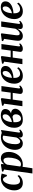

<svg xmlns="http://www.w3.org/2000/svg" viewBox="1993 -2581 842 4868"><g transform="rotate(-90 2414.0 -147.0)"><path d="M208 10.5Q121.5 10.5 71.8 -45.8Q22 -102 21.5 -205Q21 -266.5 40 -326.8Q59 -387 97.2 -436.5Q135.5 -486 193 -515.8Q250.5 -545.5 326 -545.5Q355 -545.5 389.2 -540.5Q423.5 -535.5 447.5 -525.5L412.5 -393.5L381.5 -395Q369.5 -424.5 356.8 -446.8Q344 -469 330.2 -481.2Q316.5 -493.5 301.5 -493.5Q276.5 -493.5 252.2 -473Q228 -452.5 208.8 -414.8Q189.5 -377 178 -325.5Q166.5 -274 167 -212.5Q168 -159.5 179 -126Q190 -92.5 210.2 -76.5Q230.5 -60.5 260 -60.5Q287.5 -60.5 311 -69.5Q334.5 -78.5 353.8 -92.8Q373 -107 388 -124L408.5 -89Q393.5 -67.5 365.8 -44.5Q338 -21.5 298.8 -5.5Q259.5 10.5 208 10.5Z M449.5 254 550 -464.5 495.5 -488.5 501 -517.5 671 -545 692 -531.5 683 -460.5Q698.5 -484 721.5 -503.5Q744.5 -523 773.5 -534.8Q802.5 -546.5 835 -546.5Q886.5 -546.5 922.5 -523Q958.5 -499.5 977.2 -454.5Q996 -409.5 996 -344.5Q996 -290.5 982 -238.8Q968 -187 941 -141.8Q914 -96.5 875 -62.2Q836 -28 785.2 -8.8Q734.5 10.5 673.5 10.5Q660 10.5 645.8 8.5Q631.5 6.5 618.5 4L582 254ZM626.5 -54.5Q636 -46 650 -41Q664 -36 683 -36Q718.5 -36 746 -55Q773.5 -74 793.8 -106.2Q814 -138.5 826.8 -179.5Q839.5 -220.5 845.8 -265.2Q852 -310 852 -352.5Q852 -391 844.8 -419.8Q837.5 -448.5 822.5 -464.2Q807.5 -480 783.5 -480Q760.5 -480 739 -466.2Q717.5 -452.5 700.5 -431.8Q683.5 -411 674 -389.5Z M1488 -96Q1485.5 -75.5 1490.8 -67.5Q1496 -59.5 1506 -59.5Q1515 -59.5 1526 -65.2Q1537 -71 1551 -84L1564 -57Q1555.5 -45.5 1537 -29.5Q1518.5 -13.5 1491.5 -1.5Q1464.5 10.5 1430.5 10.5Q1396 10.5 1378 -8.5Q1360 -27.5 1361 -58.5L1365.5 -89.5Q1352 -65.5 1329.8 -42.5Q1307.5 -19.5 1278 -4.5Q1248.5 10.5 1212 10.5Q1161.5 10.5 1124.8 -13.8Q1088 -38 1068.2 -82Q1048.5 -126 1048.5 -184.5Q1048.5 -239 1062 -291.2Q1075.5 -343.5 1102.2 -389.5Q1129 -435.5 1168.2 -470.5Q1207.5 -505.5 1259 -525.2Q1310.5 -545 1373 -545Q1401 -545 1429 -538.8Q1457 -532.5 1478.5 -523.5L1552.5 -543ZM1410 -483.5Q1402.5 -490.5 1391 -495Q1379.5 -499.5 1364 -499.5Q1326.5 -499.5 1298.2 -480Q1270 -460.5 1249.8 -427.2Q1229.5 -394 1216.8 -352.5Q1204 -311 1198.2 -266.8Q1192.5 -222.5 1192.5 -181.5Q1192.5 -138 1201 -110.5Q1209.5 -83 1225 -70Q1240.5 -57 1260 -57Q1275.5 -57 1290.2 -64.8Q1305 -72.5 1318.5 -85.8Q1332 -99 1343.2 -116.2Q1354.5 -133.5 1362.5 -152.5Z M1812 10.5Q1758.5 10.5 1720 -5.5Q1681.5 -21.5 1656.8 -51Q1632 -80.5 1620.2 -120.2Q1608.5 -160 1608.5 -206.5Q1608.5 -286 1634.5 -349Q1660.5 -412 1705 -456.5Q1749.5 -501 1805.2 -524.2Q1861 -547.5 1920 -547.5Q1979 -547.5 2015.2 -531.8Q2051.5 -516 2068 -491.2Q2084.5 -466.5 2084.5 -438Q2084.5 -407 2072.8 -377.8Q2061 -348.5 2036 -325Q2011 -301.5 1971 -287.5Q2008 -287.5 2034.8 -274Q2061.5 -260.5 2076.2 -236.8Q2091 -213 2091 -182Q2091 -145.5 2072 -111.2Q2053 -77 2017.2 -49.2Q1981.5 -21.5 1929.8 -5.5Q1878 10.5 1812 10.5ZM1837.5 -34.5Q1868 -34.5 1893.2 -51Q1918.5 -67.5 1934 -96.5Q1949.5 -125.5 1950 -163.5Q1950 -192.5 1941 -210.5Q1932 -228.5 1916 -238.2Q1900 -248 1879.5 -251Q1870 -249 1858.8 -246Q1847.5 -243 1835 -240.2Q1822.5 -237.5 1808.5 -235Q1795.5 -232.5 1781 -230.2Q1766.5 -228 1751 -226.5Q1750 -217 1749.5 -206Q1749 -195 1749 -184Q1749 -143.5 1758.2 -109.5Q1767.5 -75.5 1787.2 -55Q1807 -34.5 1837.5 -34.5ZM1752 -266.5Q1770.5 -268.5 1787 -273Q1803.5 -277.5 1818.2 -283.5Q1833 -289.5 1845 -296.5Q1878 -312.5 1901.5 -333Q1925 -353.5 1937.5 -379.2Q1950 -405 1950 -435.5Q1950 -468.5 1937 -484.5Q1924 -500.5 1896.5 -500.5Q1865 -500.5 1840 -481.5Q1815 -462.5 1796.8 -429.8Q1778.5 -397 1767.2 -355Q1756 -313 1752 -266.5Z M2606.5 -93.5Q2604.5 -75 2609.8 -67.2Q2615 -59.5 2623 -59.5Q2631.5 -59.5 2642 -64.8Q2652.5 -70 2668.5 -83.5L2681 -57Q2673 -46 2654.8 -30Q2636.5 -14 2608.8 -1.8Q2581 10.5 2544 10.5Q2521 10.5 2502.2 2.5Q2483.5 -5.5 2473.8 -22.5Q2464 -39.5 2467.5 -66L2492.5 -245.5H2323L2289 0H2155L2218.5 -462.5L2165 -487.5L2170.5 -517L2337 -545L2361.5 -529.5L2330 -297.5H2499.5L2531.5 -532H2666Z M3142.5 -98.5Q3128.5 -78 3098.5 -52.2Q3068.5 -26.5 3024.5 -7.8Q2980.5 11 2924.5 11Q2871.5 11 2833.8 -6.8Q2796 -24.5 2772.2 -55.2Q2748.5 -86 2737.2 -124.2Q2726 -162.5 2726 -203Q2726 -276 2748.8 -338.8Q2771.5 -401.5 2812.5 -448.2Q2853.5 -495 2908.8 -521.5Q2964 -548 3029 -548Q3080 -548 3112.2 -533Q3144.5 -518 3160 -492.2Q3175.5 -466.5 3175.5 -434Q3176.5 -388 3156.5 -354Q3136.5 -320 3103.5 -296Q3070.5 -272 3030.2 -257Q2990 -242 2948.8 -234.5Q2907.5 -227 2872 -226.5Q2870.5 -191.5 2875.5 -161Q2880.5 -130.5 2892.8 -107.5Q2905 -84.5 2925.2 -71.8Q2945.5 -59 2974.5 -59Q3007 -59 3034.2 -69.5Q3061.5 -80 3083.2 -97.2Q3105 -114.5 3121.5 -133.5ZM3000 -500.5Q2971 -500.5 2948.5 -478.5Q2926 -456.5 2910.2 -421.2Q2894.5 -386 2885.2 -345Q2876 -304 2873 -265.5Q2896 -268 2920.5 -276.5Q2945 -285 2967.8 -299.8Q2990.5 -314.5 3008.8 -334.5Q3027 -354.5 3037.5 -379.8Q3048 -405 3047.5 -434.5Q3047 -468.5 3034.5 -484.5Q3022 -500.5 3000 -500.5Z M3672.5 -93.5Q3670.5 -75 3675.8 -67.2Q3681 -59.5 3689 -59.5Q3697.5 -59.5 3708 -64.8Q3718.5 -70 3734.5 -83.5L3747 -57Q3739 -46 3720.8 -30Q3702.5 -14 3674.8 -1.8Q3647 10.5 3610 10.5Q3587 10.5 3568.2 2.5Q3549.5 -5.5 3539.8 -22.5Q3530 -39.5 3533.5 -66L3558.5 -245.5H3389L3355 0H3221L3284.5 -462.5L3231 -487.5L3236.5 -517L3403 -545L3427.5 -529.5L3396 -297.5H3565.5L3597.5 -532H3732Z M3935.5 11Q3902.5 11 3875.2 -1.8Q3848 -14.5 3831.5 -40.5Q3815 -66.5 3814.5 -106Q3814.5 -122 3816.5 -143.5Q3818.5 -165 3821.5 -189.2Q3824.5 -213.5 3828 -237Q3831.5 -260.5 3834.5 -280L3862.5 -463L3805.5 -491.5L3811 -521.5L3982 -545L4003.5 -531L3971.5 -285.5Q3968.5 -265.5 3965.5 -242.5Q3962.5 -219.5 3959.5 -198Q3956.5 -176.5 3954.8 -158.8Q3953 -141 3953 -130Q3953 -108 3957.8 -94.5Q3962.5 -81 3972.5 -74.8Q3982.5 -68.5 3998 -68.5Q4021 -68.5 4043.5 -84.5Q4066 -100.5 4086 -125.5Q4106 -150.5 4120 -178.5L4171 -537.5H4305.5L4242.5 -94.5Q4240.5 -76.5 4245.8 -68Q4251 -59.5 4260.5 -59.5Q4269.5 -59.5 4280.5 -65.5Q4291.5 -71.5 4307 -85L4319.5 -58Q4310.5 -45.5 4291.5 -29.5Q4272.5 -13.5 4245.8 -1.5Q4219 10.5 4186 10.5Q4148.5 10.5 4130.8 -5.8Q4113 -22 4112 -48Q4111.5 -52 4112.2 -60Q4113 -68 4114.2 -78.5Q4115.5 -89 4117 -100Q4118.5 -111 4120 -120.5L4118.5 -121Q4105 -96.5 4087 -72.8Q4069 -49 4046.5 -30.2Q4024 -11.5 3996.2 -0.2Q3968.5 11 3935.5 11Z M4780.5 -98.5Q4766.5 -78 4736.5 -52.2Q4706.5 -26.5 4662.5 -7.8Q4618.5 11 4562.5 11Q4509.5 11 4471.8 -6.8Q4434 -24.5 4410.2 -55.2Q4386.5 -86 4375.2 -124.2Q4364 -162.5 4364 -203Q4364 -276 4386.8 -338.8Q4409.5 -401.5 4450.5 -448.2Q4491.5 -495 4546.8 -521.5Q4602 -548 4667 -548Q4718 -548 4750.2 -533Q4782.5 -518 4798 -492.2Q4813.5 -466.5 4813.5 -434Q4814.5 -388 4794.5 -354Q4774.5 -320 4741.5 -296Q4708.5 -272 4668.2 -257Q4628 -242 4586.8 -234.5Q4545.5 -227 4510 -226.5Q4508.5 -191.5 4513.5 -161Q4518.5 -130.5 4530.8 -107.5Q4543 -84.5 4563.2 -71.8Q4583.5 -59 4612.5 -59Q4645 -59 4672.2 -69.5Q4699.5 -80 4721.2 -97.2Q4743 -114.5 4759.5 -133.5ZM4638 -500.5Q4609 -500.5 4586.5 -478.5Q4564 -456.5 4548.2 -421.2Q4532.5 -386 4523.2 -345Q4514 -304 4511 -265.5Q4534 -268 4558.5 -276.5Q4583 -285 4605.8 -299.8Q4628.5 -314.5 4646.8 -334.5Q4665 -354.5 4675.5 -379.8Q4686 -405 4685.5 -434.5Q4685 -468.5 4672.5 -484.5Q4660 -500.5 4638 -500.5Z"/></g></svg>

Font: Merriweather 72pt
Style: Bold Italic
Weight: 700
Italic angle: -7.8°
Version: Version 2.101